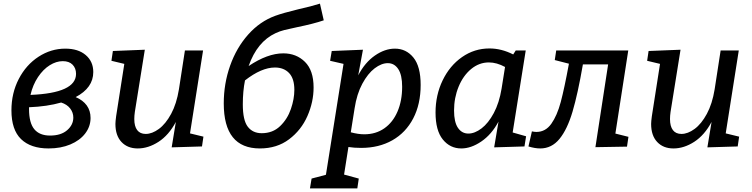

<svg xmlns="http://www.w3.org/2000/svg" viewBox="-20 -808 4146 1058"><path d="M479 -158Q479 -111 449.5 -72.5Q420 -34 367.5 -12Q315 10 248 10Q149 10 96 -41.5Q43 -93 43 -200Q43 -295 83.5 -373Q124 -451 192.5 -495.5Q261 -540 340 -540Q411 -540 452.5 -504.5Q494 -469 494 -411Q494 -324 397 -273Q437 -256 458 -227Q479 -198 479 -158ZM148 -285Q399 -295 399 -401Q399 -432 380 -451.5Q361 -471 326 -471Q290 -471 254 -448.5Q218 -426 189.5 -383.5Q161 -341 148 -285ZM384 -160Q384 -188 366.5 -210.5Q349 -233 317 -243Q240 -221 140 -217V-207Q140 -131 169 -96Q198 -61 256 -61Q316 -61 350 -90.5Q384 -120 384 -160Z M1027 -73 1101 -55 1093 -1 926 4 949 -136Q910 -63 853.5 -26.5Q797 10 739 10Q683 10 649.5 -25.5Q616 -61 616 -125Q616 -138 620 -168L665 -456L594 -473L602 -527L778 -534L723 -191Q720 -170 720 -152Q720 -112 736 -91Q752 -70 783 -70Q818 -70 855.5 -97.5Q893 -125 923 -180.5Q953 -236 966 -316L999 -530H1099Z M1708 -326Q1708 -246 1674 -168.5Q1640 -91 1573 -40.5Q1506 10 1412 10Q1213 10 1213 -238Q1213 -347 1248 -446Q1283 -545 1347.5 -617.5Q1412 -690 1497 -721Q1538 -736 1624 -757Q1696 -773 1743 -788L1764 -696Q1709 -677 1616 -658Q1573 -649 1547 -642.5Q1521 -636 1498 -625Q1397 -578 1350 -444Q1454 -514 1541 -514Q1613 -514 1660.5 -467Q1708 -420 1708 -326ZM1602 -313Q1602 -375 1573 -405.5Q1544 -436 1495 -436Q1421 -436 1330 -365Q1318 -305 1318 -233Q1318 -145 1345.5 -109.5Q1373 -74 1422 -74Q1483 -74 1523.5 -113Q1564 -152 1583 -207.5Q1602 -263 1602 -313Z M2298 -340Q2298 -234 2257 -155.5Q2216 -77 2142 -35Q2068 7 1970 7Q1930 7 1900 2L1876 154L1957 176L1949 230H1688L1697 176L1776 155L1873 -456L1799 -473L1808 -527L1980 -534L1954 -393Q1991 -464 2046 -502Q2101 -540 2156 -540Q2218 -540 2258 -491Q2298 -442 2298 -340ZM1913 -79Q1954 -68 1987 -68Q2051 -68 2098 -101Q2145 -134 2170.5 -193.5Q2196 -253 2196 -330Q2196 -395 2174.5 -427.5Q2153 -460 2117 -460Q2082 -460 2044.5 -431.5Q2007 -403 1976.5 -346.5Q1946 -290 1934 -211Z M2805 -78 2879 -57 2870 -1 2703 4 2727 -138Q2689 -67 2632.5 -28.5Q2576 10 2522 10Q2460 10 2420 -39.5Q2380 -89 2380 -188Q2380 -284 2419 -365Q2458 -446 2526 -493.5Q2594 -541 2677 -541Q2743 -541 2808 -508L2822 -530H2877ZM2744 -320 2763 -439Q2717 -464 2674 -464Q2620 -464 2576 -427.5Q2532 -391 2507 -330Q2482 -269 2482 -199Q2482 -135 2503.5 -103.5Q2525 -72 2561 -72Q2596 -72 2633.5 -100.5Q2671 -129 2701 -185Q2731 -241 2744 -320Z M3371 -72 3443 -54 3435 0 3261 3 3331 -453H3192Q3164 -291 3135 -193Q3106 -95 3063 -42.5Q3020 10 2957 10Q2928 10 2892 -1L2911 -84Q2925 -81 2936 -81Q2986 -81 3018 -126Q3050 -171 3070 -246Q3090 -321 3115 -457L3037 -477L3045 -530H3442Z M3979 -73 4053 -55 4045 -1 3878 4 3901 -136Q3862 -63 3805.5 -26.5Q3749 10 3691 10Q3635 10 3601.5 -25.5Q3568 -61 3568 -125Q3568 -138 3572 -168L3617 -456L3546 -473L3554 -527L3730 -534L3675 -191Q3672 -170 3672 -152Q3672 -112 3688 -91Q3704 -70 3735 -70Q3770 -70 3807.5 -97.5Q3845 -125 3875 -180.5Q3905 -236 3918 -316L3951 -530H4051Z"/></svg>

Font: Bitter Pro Medium
Style: Italic
Weight: 500
Italic angle: -9°
Designer: Sol Matas, and Bitter project Authors
Foundry: Sol Matas
Version: Version 1.010